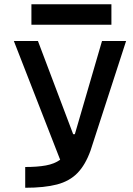

<svg xmlns="http://www.w3.org/2000/svg" viewBox="-20 -887 626 907"><path d="M99.1 0V-98.1Q157.2 -98.1 197 -105.5Q236.8 -112.8 264.2 -132.3L45.4 -693.4H159.2L325.7 -252.9H333.5L461.9 -693.4H575.7L407.7 -175.8Q383.3 -107.9 345.9 -69.6Q308.6 -31.2 249.3 -15.6Q189.9 0 99.1 0ZM128.4 -770V-866.7H506.3V-770Z"/></svg>

Font: Caskaydia Cove Medium
Style: Regular
Weight: 500
Monospace: yes
Designer: Aaron Bell
Foundry: Saja Typeworks
Version: Version 4.300; ttfautohint (v1.8.3)